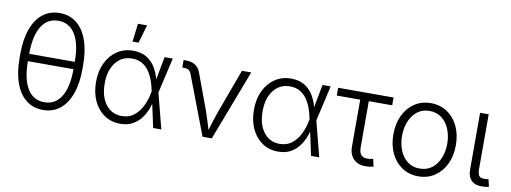

<svg xmlns="http://www.w3.org/2000/svg" viewBox="-62 -1105 3885 1460"><g transform="rotate(10 1881.0 -375.0)"><path d="M306.6 10.3Q231 10.3 176.5 -32.5Q122.1 -75.2 93 -155.5Q64 -235.8 64 -347.7V-379.9Q64 -491.7 93 -572Q122.1 -652.3 176.5 -695.1Q231 -737.8 306.6 -737.8Q382.3 -737.8 436.5 -695.1Q490.7 -652.3 520 -572Q549.3 -491.7 549.3 -379.9V-347.7Q549.3 -235.8 520 -155.5Q490.7 -75.2 436.5 -32.5Q382.3 10.3 306.6 10.3ZM306.6 -49.3Q391.1 -49.3 436.8 -123Q482.4 -196.8 482.4 -335.4H130.4Q130.9 -196.8 176.3 -123Q221.7 -49.3 306.6 -49.3ZM130.4 -392.1H482.4Q482.4 -530.8 436.8 -604.5Q391.1 -678.2 306.6 -678.2Q221.7 -678.2 176.3 -604.5Q130.9 -530.8 130.4 -392.1Z M903.8 11.7Q833.5 11.7 780.3 -24.4Q727.1 -60.5 697.5 -124.3Q668 -188 668 -271Q668 -354 698.5 -417.5Q729 -481 782.7 -516.8Q836.4 -552.7 906.2 -552.7Q968.8 -552.7 1011 -526.6Q1053.2 -500.5 1078.4 -458.3Q1103.5 -416 1115.2 -367.7L1148.9 -545.9H1211.9L1149.4 -272.9L1219.7 0H1156.7L1117.7 -180.2Q1104 -127.9 1076.7 -84.5Q1049.3 -41 1006.6 -14.6Q963.9 11.7 903.8 11.7ZM1097.2 -273.9 1094.7 -283.7Q1087.4 -320.3 1074 -357.2Q1060.5 -394 1038.8 -424.8Q1017.1 -455.6 985.1 -474.1Q953.1 -492.7 908.2 -492.7Q829.6 -492.7 782.2 -432.1Q734.9 -371.6 734.9 -270.5Q734.9 -169.4 781 -108.9Q827.1 -48.3 904.8 -48.3Q960.9 -48.3 999.8 -79.3Q1038.6 -110.4 1062 -158.9Q1085.4 -207.5 1094.7 -260.3ZM888.2 -620.1 905.3 -760.7H976.1L934.6 -620.1Z M1538.1 0 1364.3 -456.1Q1356.4 -476.1 1343.3 -483.9Q1330.1 -491.7 1307.1 -491.7H1294.9V-549.8H1308.6Q1399.9 -549.8 1425.3 -480L1527.8 -202.6Q1541 -166 1552 -129.9Q1563 -93.8 1573.7 -58.6Q1584.5 -93.8 1595.5 -130.1Q1606.4 -166.5 1619.6 -202.6L1746.1 -545.9H1817.9L1609.4 0Z M2123 11.7Q2052.7 11.7 1999.5 -24.4Q1946.3 -60.5 1916.7 -124.3Q1887.2 -188 1887.2 -271Q1887.2 -354 1917.7 -417.5Q1948.2 -481 2002 -516.8Q2055.7 -552.7 2125.5 -552.7Q2188 -552.7 2230.2 -526.6Q2272.5 -500.5 2297.6 -458.3Q2322.8 -416 2334.5 -367.7L2368.2 -545.9H2431.2L2368.7 -272.9L2439 0H2376L2336.9 -180.2Q2323.2 -127.9 2295.9 -84.5Q2268.6 -41 2225.8 -14.6Q2183.1 11.7 2123 11.7ZM2316.4 -273.9 2314 -283.7Q2306.6 -320.3 2293.2 -357.2Q2279.8 -394 2258.1 -424.8Q2236.3 -455.6 2204.3 -474.1Q2172.4 -492.7 2127.4 -492.7Q2048.8 -492.7 2001.5 -432.1Q1954.1 -371.6 1954.1 -270.5Q1954.1 -169.4 2000.2 -108.9Q2046.4 -48.3 2124 -48.3Q2180.2 -48.3 2219 -79.3Q2257.8 -110.4 2281.2 -158.9Q2304.7 -207.5 2314 -260.3Z M2809.1 5.4Q2744.1 9.8 2707 -25.6Q2669.9 -61 2669.9 -124.5V-485.8H2488.8V-545.9H2917V-485.8H2736.3V-128.9Q2736.3 -46.9 2809.1 -54.2Q2816.4 -54.2 2826.4 -55.9Q2836.4 -57.6 2845.2 -59.6L2858.4 -2.4Q2837.4 4.4 2809.1 5.4Z M3205.1 11.7Q3133.8 11.7 3079.6 -24.2Q3025.4 -60.1 2994.6 -123.5Q2963.9 -187 2963.9 -270Q2963.9 -354 2994.6 -417.7Q3025.4 -481.4 3079.6 -517.3Q3133.8 -553.2 3205.1 -553.2Q3275.9 -553.2 3330.3 -517.3Q3384.8 -481.4 3415.5 -417.7Q3446.3 -354 3446.3 -270Q3446.3 -187 3415.5 -123.5Q3384.8 -60.1 3330.3 -24.2Q3275.9 11.7 3205.1 11.7ZM3205.1 -48.3Q3261.2 -48.3 3300 -78.6Q3338.9 -108.9 3359.4 -159.2Q3379.9 -209.5 3379.9 -270Q3379.9 -331.1 3359.4 -381.6Q3338.9 -432.1 3299.8 -462.6Q3260.7 -493.2 3205.1 -493.2Q3149.4 -493.2 3110.6 -462.6Q3071.8 -432.1 3051.3 -381.6Q3030.8 -331.1 3030.8 -270Q3030.8 -209.5 3051 -159.2Q3071.3 -108.9 3110.4 -78.6Q3149.4 -48.3 3205.1 -48.3Z M3703.6 2.9Q3646.5 6.3 3615.7 -22.2Q3585 -50.8 3585 -109.4V-545.9H3651.4V-124Q3651.4 -82.5 3665.3 -68.4Q3679.2 -54.2 3710.4 -57.1Q3720.7 -57.1 3725.3 -57.9Q3730 -58.6 3735.4 -60.1L3749 -3.4Q3740.2 -1 3728.3 1Q3716.3 2.9 3703.6 2.9Z"/></g></svg>

Font: Inter Light
Style: Regular
Weight: 300
Designer: Rasmus Andersson
Foundry: rsms
Version: Version 4.000;git-a52131595